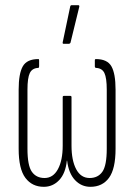

<svg xmlns="http://www.w3.org/2000/svg" viewBox="-20 -715 518 741"><path d="M149 6Q104 6 78 -28.5Q52 -63 52 -141V-369Q52 -431 68 -459Q84 -487 128 -487Q131 -487 131 -482V-459Q131 -454 128 -453Q104 -452 95 -433Q86 -414 86 -369V-141Q86 -76 103 -52Q120 -28 152 -28Q185 -28 203.5 -62Q222 -96 222 -153V-340Q222 -345 227 -345H251Q256 -345 256 -340V-153Q256 -96 274 -62Q292 -28 326 -28Q358 -28 375 -52Q392 -76 392 -141V-369Q392 -414 383 -433Q374 -452 350 -453Q346 -454 346 -459V-482Q346 -487 350 -487Q394 -487 410 -459Q426 -431 426 -369V-141Q426 -63 400.5 -28.5Q375 6 329 6Q294 6 269.5 -20Q245 -46 239 -95H238Q233 -46 208.5 -20Q184 6 149 6ZM225 -546Q221 -546 222 -552L251 -690Q252 -695 257 -695H282Q287 -695 286 -689L252 -550Q250 -546 246 -546Z"/></svg>

Font: Sofia Sans Extra Condensed ExtraLight
Style: Regular
Weight: 250
Designer: Botio Nikoltchev, Ani Petrova
Foundry: lettersoup
Version: Version 4.101